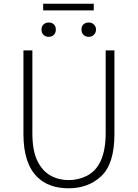

<svg xmlns="http://www.w3.org/2000/svg" viewBox="-20 -999 740 1032"><path d="M181 -47Q106 -120 106 -278V-728H154V-284Q154 -187 182 -132Q208 -80 251.5 -55.5Q295 -31 349 -31Q401 -31 447 -54Q548 -106 548 -284V-728H595V-278Q595 -120 525.5 -53.5Q456 13 349 13Q242 13 181 -47ZM203 -840Q203 -857 214 -867.5Q225 -878 241 -878Q259 -878 269.5 -868Q280 -858 280 -840Q280 -822 269 -811.5Q258 -801 241 -801Q225 -801 214 -811.5Q203 -822 203 -840ZM212 -979H484V-943H212ZM418 -840Q418 -858 428.5 -868Q439 -878 457 -878Q473 -878 484.5 -867.5Q496 -857 496 -840Q496 -823 484.5 -812Q473 -801 457 -801Q440 -801 429 -811.5Q418 -822 418 -840Z"/></svg>

Font: Merged Yaku Han JP ExtraLight
Style: Regular
Weight: 250
Designer: Ryoko NISHIZUKA 西塚涼子 (kana, bopomofo & ideographs); Paul D. Hunt (Latin, Greek & Cyrillic); Sandoll Communications 산돌커뮤니
Foundry: Adobe
Version: Version 2.004